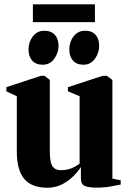

<svg xmlns="http://www.w3.org/2000/svg" viewBox="-20 -872 600 902"><path d="M431 9.5Q399 9.5 379.5 2Q360 -5.5 360 -35V-87.5Q343 -61 319 -38.8Q295 -16.5 265.5 -3.2Q236 10 202.5 10Q129 10 94 -31.5Q59 -73 59 -161V-420L10 -443V-462.5L172.5 -516H189L214 -496.5V-162.5Q214 -131.5 218.5 -111.5Q223 -91.5 234.5 -82Q246 -72.5 266 -72.5Q287.5 -72.5 303.5 -77.2Q319.5 -82 332 -89Q344.5 -96 354 -103V-420L299 -443V-462.5L462.5 -516H481.5L508 -496.5V-33L547 -25V-5Q529 -1.5 499.8 4Q470.5 9.5 431 9.5ZM180.5 -568Q148 -568 131 -587.5Q114 -607 114 -639.5Q114 -675 134.5 -701.2Q155 -727.5 187.5 -727.5H188.5Q220.5 -727.5 237.8 -708.2Q255 -689 255 -656.5Q255 -624 235 -596Q215 -568 181 -568ZM371.5 -568Q340 -568 322.8 -587.5Q305.5 -607 305.5 -639.5Q305.5 -675 325.8 -701.2Q346 -727.5 379 -727.5H380Q412 -727.5 429 -708.2Q446 -689 446 -656.5Q446 -624 426 -596Q406 -568 372.5 -568ZM426 -851.5V-768H134.5V-851.5Z"/></svg>

Font: Merriweather 144pt ExtraBold
Style: Regular
Weight: 800
Version: Version 2.100